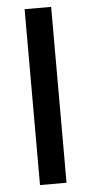

<svg xmlns="http://www.w3.org/2000/svg" viewBox="-53 -759 376 791"><g transform="rotate(-5 135.0 -363.5)"><path d="M189.6 -727.3H79.9V0H189.6Z"/></g></svg>

Font: Margiela Sans Medium
Style: Regular
Weight: 500
Designer: Stefan Endress, Andreas Faust
Version: Version 1.100;FEAKit 1.0